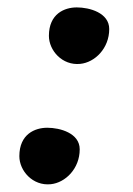

<svg xmlns="http://www.w3.org/2000/svg" viewBox="-20 -483 353 508"><path d="M192.4 -314C231 -317.9 269 -355 269 -406.2C269 -449.2 216.8 -463.4 183.1 -463.4C150.9 -463.4 109.4 -446.8 109.4 -388.2C109.4 -349.6 144.5 -309.1 192.4 -314ZM31.2 -69.8C31.2 -31.2 66.4 9.3 114.3 4.4C152.8 0.5 190.9 -36.6 190.9 -87.9C190.9 -130.9 138.7 -145 105 -145C72.8 -145 31.2 -128.4 31.2 -69.8Z"/></svg>

Font: Courgette
Style: Regular
Weight: 400
Designer: Karolina Lach
Foundry: Karolina Lach
Version: Version 1.002